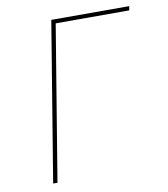

<svg xmlns="http://www.w3.org/2000/svg" viewBox="-82 -805 765 874"><g transform="rotate(-10 300.0 -367.5)"><path d="M93 0 214 -735H574L571 -716H231L113 0Z"/></g></svg>

Font: Iosevka Aile Thin
Style: Italic
Weight: 100
Italic angle: -9°
Designer: Belleve Invis
Foundry: Belleve Invis
Version: Version 31.1.0; ttfautohint (v1.8.4)